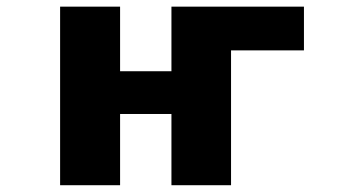

<svg xmlns="http://www.w3.org/2000/svg" viewBox="-20 -544 1040 566"><path d="M661.1 -395.5V2H485.4V-208H334V2H157.2V-524.4H334V-334H485.4V-524.4H876V-395.5Z"/></svg>

Font: Gen Shin Gothic Monospace Heavy
Style: Bold
Weight: 800
Designer: [Source Han Sans]
Ryoko NISHIZUKA  (kana & ideographs); Paul D. Hunt (Latin, Greek & Cyrillic); Wenlong ZHANG  (bopomofo
Version: Version 1.002.20150607